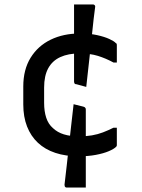

<svg xmlns="http://www.w3.org/2000/svg" viewBox="-20 -775 640 866"><path d="M341 -624Q385 -624 418.5 -616.5Q452 -609 473.5 -599Q495 -589 502 -581Q506 -579 506.5 -576.5Q507 -574 507 -570Q507 -563 507 -549.5Q507 -536 507 -521Q507 -506 507 -493H492Q457 -512 421.5 -523Q386 -534 339 -534Q288 -534 252 -517.5Q216 -501 197.5 -467Q179 -433 179 -380V-311Q179 -273 188.5 -244Q198 -215 219 -197Q239 -178 268 -169Q297 -160 337 -160Q369 -160 395 -164.5Q421 -169 444.5 -178Q468 -187 492 -199H507Q507 -187 507 -172Q507 -157 507 -144Q507 -131 507 -121Q507 -119 506.5 -117Q506 -115 504 -113Q494 -103 470.5 -93Q447 -83 412.5 -76.5Q378 -70 336 -70Q276 -70 229.5 -85.5Q183 -101 151 -131Q119 -161 102 -204.5Q85 -248 85 -304V-385Q85 -461 118 -514.5Q151 -568 208.5 -596Q266 -624 341 -624ZM369 -383 325 -395Q321 -395 318.5 -396.5Q316 -398 315 -401Q314 -404 314 -407Q314 -449 314 -492Q314 -535 314 -577Q314 -619 314 -656Q314 -679 314 -705.5Q314 -732 314 -755Q332 -755 344.5 -755Q357 -755 369.5 -755Q382 -755 399 -755Q402 -755 404.5 -753.5Q407 -752 408.5 -749.5Q410 -747 409 -742Q406 -722 402.5 -690.5Q399 -659 395 -620.5Q391 -582 386.5 -541Q382 -500 377.5 -459.5Q373 -419 369 -383ZM312 -305 356 -294Q360 -293 362 -291.5Q364 -290 365.5 -287.5Q367 -285 367 -281Q367 -239 367 -196Q367 -153 367 -110.5Q367 -68 367 -27Q367 -5 367 22Q367 49 367 71Q349 71 336.5 71Q324 71 312 71Q300 71 281 71Q278 71 275.5 69.5Q273 68 272 65Q271 62 271 58Q276 16 281 -28.5Q286 -73 291 -119.5Q296 -166 301.5 -213Q307 -260 312 -305Z"/></svg>

Font: Recursive
Style: Regular
Weight: 400
Version: Version 1.085